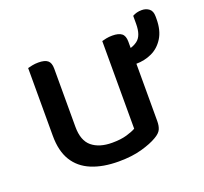

<svg xmlns="http://www.w3.org/2000/svg" viewBox="-100 -644 823 774"><g transform="rotate(-20 312.0 -257.0)"><path d="M70 -174V-260H168V-177Q168 -118 199.5 -92Q231 -66 286 -66Q323 -66 348.5 -73.5Q374 -81 388 -89V-260H486V-86Q486 -65 479.5 -51Q473 -37 452 -25Q427 -10 384.5 2Q342 14 285 14Q218 14 169.5 -6Q121 -26 95.5 -67.5Q70 -109 70 -174ZM486 -210H388V-465Q394 -467 406.5 -469.5Q419 -472 433 -472Q460 -472 473 -462Q486 -452 486 -427ZM168 -210H70V-465Q77 -467 89.5 -469.5Q102 -472 116 -472Q143 -472 155.5 -462Q168 -452 168 -427ZM485 -332H467Q463 -339 460.5 -359Q458 -379 458 -396Q491 -396 515.5 -414.5Q540 -433 540 -484V-518Q549 -523 558.5 -525.5Q568 -528 580 -528Q598 -528 611 -518Q624 -508 624 -485V-474Q624 -425 604 -393Q584 -361 552.5 -346.5Q521 -332 485 -332Z"/></g></svg>

Font: Baloo Tamma 2 Medium
Style: Regular
Weight: 500
Designer: Divya Kowshik, Shuchita Grover and Ek Type
Foundry: Ek Type
Version: Version 1.700